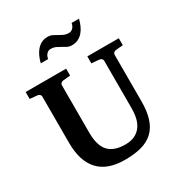

<svg xmlns="http://www.w3.org/2000/svg" viewBox="-208 -1052 1146 1216"><g transform="rotate(-30 364.5 -444.0)"><path d="M649.9 -615.2Q641.6 -614.3 634.8 -608.4Q627.9 -602.5 627.9 -592.8V-253.9Q627.9 -180.2 611.3 -128.7Q594.7 -77.1 561 -44.9Q527.3 -12.7 475.8 1.7Q424.3 16.1 354 16.1Q225.1 16.1 162.1 -53Q99.1 -122.1 99.1 -253.9V-592.8Q99.1 -602.5 92 -608.4Q85 -614.3 76.2 -615.2L22 -620.1V-670.9H317.9V-620.1L264.2 -615.2Q255.9 -614.3 249 -608.4Q242.2 -602.5 242.2 -592.8V-246.1Q242.2 -152.3 281.7 -109.6Q321.3 -66.9 403.8 -66.9Q443.4 -66.9 471.2 -79.8Q499 -92.8 517.1 -116.2Q535.2 -139.6 543.5 -172.6Q551.8 -205.6 551.8 -246.1V-592.8Q551.8 -602.5 545.4 -608.4Q539.1 -614.3 529.8 -615.2L473.1 -620.1V-670.9H703.1V-620.1ZM546.9 -904.3Q540.5 -878.4 530.3 -856Q520 -833.5 505.4 -816.7Q490.7 -799.8 470.9 -790Q451.2 -780.3 425.8 -780.3Q406.2 -780.3 391.6 -787.8Q377 -795.4 362.5 -804.2Q348.1 -813 332 -820.6Q315.9 -828.1 293.9 -828.1Q277.3 -828.1 264.9 -814.5Q252.4 -800.8 250 -780.3H195.8Q202.1 -806.2 212.4 -828.6Q222.7 -851.1 237.3 -867.9Q252 -884.8 271.5 -894.5Q291 -904.3 315.9 -904.3Q335.4 -904.3 350.6 -897Q365.7 -889.6 380.1 -880.9Q394.5 -872.1 410.6 -864.7Q426.8 -857.4 448.7 -857.4Q456.5 -857.4 464.1 -861.1Q471.7 -864.7 477.5 -871.1Q483.4 -877.4 487.5 -886Q491.7 -894.5 492.7 -904.3Z"/></g></svg>

Font: Charis SIL APac
Style: Bold
Weight: 700
Foundry: SIL International
Version: Version 5.000